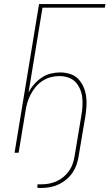

<svg xmlns="http://www.w3.org/2000/svg" viewBox="-20 -755 541 949"><path d="M165 174V156H185Q204 156 223 152.5Q242 149 260.5 140.5Q279 132 295 118.5Q311 105 322.5 88Q334 71 340 52.5Q346 34 349 15L382 -183Q386 -206 387.5 -228.5Q389 -251 386.5 -273Q384 -295 375.5 -315Q367 -335 352.5 -350Q338 -365 317 -372Q296 -379 273 -379Q252 -379 231 -373.5Q210 -368 190.5 -355.5Q171 -343 156.5 -325.5Q142 -308 131.5 -288Q121 -268 115 -247Q109 -226 106 -205L72 0H52L173 -735H501L498 -717H190L121 -297Q131 -318 148 -337.5Q165 -357 185.5 -371Q206 -385 230 -391Q254 -397 277 -397Q302 -397 326 -389.5Q350 -382 366 -365.5Q382 -349 392 -327Q402 -305 405.5 -280.5Q409 -256 407.5 -231Q406 -206 402 -181L369 15Q366 36 359 57Q352 78 339.5 97Q327 116 308.5 131.5Q290 147 269.5 156.5Q249 166 227.5 170Q206 174 185 174Z"/></svg>

Font: Iosevka Thin Oblique
Style: Regular
Weight: 100
Italic angle: -9°
Monospace: yes
Designer: Belleve Invis
Foundry: Belleve Invis
Version: Version 32.5.0; ttfautohint (v1.8.4)